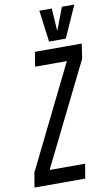

<svg xmlns="http://www.w3.org/2000/svg" viewBox="-131 -957 573 1006"><g transform="rotate(-10 155.5 -454.0)"><path d="M-32 0 -19 -77 250 -623H81L94 -700H343L331 -621L62 -77H251L238 0ZM340 -908 265 -740H176L154 -908H220L228 -787L274 -908Z"/></g></svg>

Font: Georama Extra Condensed Medium
Style: Italic
Weight: 500
Width: 2
Italic angle: -9°
Designer: Jean-Baptiste Levee
Foundry: Production Type
Version: Version 1.000